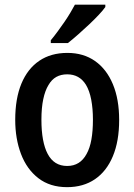

<svg xmlns="http://www.w3.org/2000/svg" viewBox="-20 -771 561 801"><path d="M259.8 9.8Q188.5 9.8 140.1 -27.6Q91.8 -64.9 67.6 -128.7Q43.5 -192.4 43.5 -271Q43.5 -359.9 69.3 -422.1Q95.2 -484.4 143.8 -517.3Q192.4 -550.3 261.2 -550.3Q328.1 -550.3 376.5 -516.4Q424.8 -482.4 450.9 -419.7Q477.1 -356.9 477.1 -270.5Q477.1 -182.1 450.9 -119.4Q424.8 -56.6 376.2 -23.4Q327.6 9.8 259.8 9.8ZM260.3 -78.6Q314.5 -78.6 341.3 -128.9Q355 -153.3 361.3 -189Q367.7 -224.6 367.7 -272Q367.7 -317.4 360.6 -355Q353.5 -392.6 338.4 -417.5Q311.5 -460.9 260.3 -460.9Q234.4 -460.9 214.8 -450Q195.3 -439 182.1 -416Q168 -393.1 160.4 -356.9Q152.8 -320.8 152.8 -271.5Q152.8 -224.6 159.4 -189Q166 -153.3 178.7 -129.4Q205.1 -78.6 260.3 -78.6ZM191.9 -591.3V-603Q206.5 -620.6 221.4 -640.9Q236.3 -661.1 250 -681.2Q263.7 -701.2 274.4 -719.5Q285.2 -737.8 292.5 -751.5H419.4V-741.7Q410.2 -728.5 392.6 -709.7Q375 -690.9 352.8 -669.9Q330.6 -648.9 307.4 -628.4Q284.2 -607.9 263.2 -591.3Z"/></svg>

Font: Open Sans
Style: Regular
Weight: 600
Width: 3
Foundry: Ascender Corporation
Version: Version 1.000